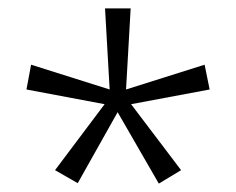

<svg xmlns="http://www.w3.org/2000/svg" viewBox="-20 -820 562 457"><path d="M291 -800H230L241 -607L54 -666L43 -607L229 -572L111 -415L165 -384L260 -553L358 -383L411 -415L292 -572L479 -607L467 -666L280 -607Z"/></svg>

Font: Noto Sans Malayalam SemiCondensed Light
Style: Regular
Weight: 300
Width: 4
Designer: Jelle Bosma - Monotype Design Team
Foundry: Monotype Imaging Inc.
Version: Version 2.104